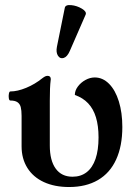

<svg xmlns="http://www.w3.org/2000/svg" viewBox="-20 -733 537 764"><path d="M65.9 -150.9V-272Q65.9 -293.9 62.5 -306.9Q59.1 -319.8 49.3 -326.4Q39.6 -333 21 -333Q16.6 -333 15.1 -342Q13.7 -351.1 15.4 -360.1Q17.1 -369.1 21 -369.1Q49.3 -369.1 84.2 -383.5Q119.1 -397.9 149.4 -422.4Q155.8 -427.2 160.2 -429.2Q164.6 -431.2 169.9 -431.2Q175.8 -431.2 179 -427.7Q182.1 -424.3 182.1 -418Q179.7 -398.9 179 -380.1Q178.2 -361.3 178.2 -333V-153.8Q178.2 -94.2 201.7 -62Q225.1 -29.8 268.6 -29.8Q301.8 -29.8 325 -47.9Q348.1 -65.9 360.1 -100.8Q372.1 -135.7 372.1 -186Q372.1 -232.4 361.8 -266.1Q351.6 -299.8 330.6 -322Q309.6 -344.2 277.8 -355Q277.8 -372.6 289.8 -388.7Q301.8 -404.8 320.1 -414.8Q338.4 -424.8 356.9 -424.8Q388.7 -424.8 413.8 -399.7Q439 -374.5 452.9 -329.6Q466.8 -284.7 466.8 -227.5Q466.8 -151.9 442.1 -98.1Q417.5 -44.4 369.9 -16.6Q322.3 11.2 254.9 11.2Q197.3 11.2 154.5 -8.5Q111.8 -28.3 88.9 -64.9Q65.9 -101.6 65.9 -150.9ZM206.5 -546.9 237.8 -701.7Q240.2 -714.8 263.2 -712.6Q286.1 -710.4 305.9 -698.5Q325.7 -686.5 320.8 -674.8L257.8 -530.3Q247.6 -506.8 233.4 -502.4Q219.2 -498 210.7 -511.2Q202.1 -524.4 206.5 -546.9Z"/></svg>

Font: Junicode Two Beta VF
Style: Regular
Weight: 400
Designer: Peter S. Baker
Foundry: Briery Creek Software
Version: Version 1.031 beta; ttfautohint (v1.8.1.43-b0c9)